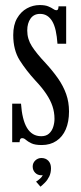

<svg xmlns="http://www.w3.org/2000/svg" viewBox="-20 -548 312 740"><path d="M141 11Q114.5 11 100.8 4.2Q87 -2.5 79.8 -9Q72.5 -15.5 66 -15.5Q60 -15.5 57.8 -11.2Q55.5 -7 55.5 0H27V-148.5H61Q63 -118 68.8 -94.5Q74.5 -71 84 -55.2Q93.5 -39.5 107.2 -31.2Q121 -23 139 -23Q157.5 -23 168.8 -33Q180 -43 185 -58.5Q190 -74 190 -90Q190 -115.5 182.2 -138.8Q174.5 -162 158.2 -186.2Q142 -210.5 116 -238Q81.5 -275.5 56.2 -315.2Q31 -355 31 -413Q31 -452 45.8 -477.5Q60.5 -503 83.8 -515.8Q107 -528.5 133 -528.5Q153.5 -528.5 165.8 -523.5Q178 -518.5 185 -513.5Q192 -508.5 197 -508.5Q201.5 -508.5 203.5 -512Q205.5 -515.5 205.5 -523.5H235V-379.5H201.5Q199.5 -408 194.8 -429.5Q190 -451 181.8 -465.2Q173.5 -479.5 161.8 -487Q150 -494.5 134.5 -494.5Q110.5 -494.5 97.8 -476.5Q85 -458.5 85 -430.5Q85 -397.5 103 -369.5Q121 -341.5 155.5 -305Q183.5 -274.5 203.8 -245.5Q224 -216.5 235 -185.5Q246 -154.5 246 -118.5Q246 -78.5 233.5 -49.5Q221 -20.5 197.2 -4.8Q173.5 11 141 11ZM136 171.5 119 152Q124 149.5 133.5 141.2Q143 133 144.5 126Q143.5 127.5 139 127.5Q125 127.5 115.5 117.8Q106 108 106 94Q106 80 116 70.5Q126 61 139.5 61Q156 61 166.2 71.5Q176.5 82 176.5 100.5Q176.5 118.5 169.8 132.2Q163 146 153.2 155.8Q143.5 165.5 136 171.5Z"/></svg>

Font: Imbue Thin 10pt
Style: Regular
Weight: 400
Version: Version 1.102